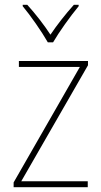

<svg xmlns="http://www.w3.org/2000/svg" viewBox="-20 -783 423 803"><path d="M180 -606H202C227 -649 274 -715 309 -757V-763H289C253 -723 218 -678 191 -638C165 -678 127 -727 94 -763H75V-757C107 -719 155 -650 180 -606ZM347 0V-25H69L348 -510V-528H59V-503H314L37 -20V0Z"/></svg>

Font: Noto Sans Malayalam SemiCondensed Thin
Style: Regular
Weight: 100
Width: 4
Designer: Jelle Bosma - Monotype Design Team
Foundry: Monotype Imaging Inc.
Version: Version 2.104